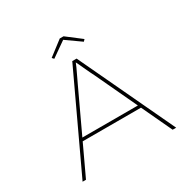

<svg xmlns="http://www.w3.org/2000/svg" viewBox="-187 -1046 1219 1226"><g transform="rotate(-30 422.5 -432.5)"><path d="M78 0 406 -700H438L768 0H742L483 -552Q476 -565 468.5 -581Q461 -597 452.5 -615Q444 -633 436 -651Q428 -669 419 -686H423Q417 -670 409 -652.5Q401 -635 392 -616.5Q383 -598 375.5 -581.5Q368 -565 361 -551L103 0ZM196 -223 206 -245H642L652 -223ZM314 -770 302 -783 409 -865H437L544 -783L532 -770L416 -852H431Z"/></g></svg>

Font: Lexend Tera Thin
Style: Regular
Weight: 250
Version: Version 1.007